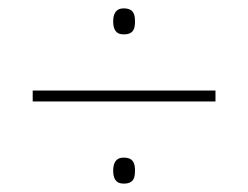

<svg xmlns="http://www.w3.org/2000/svg" viewBox="-20 -551 591 458"><path d="M275 -469C299 -469 302 -483 302 -500C302 -516 299 -531 275 -531C255 -531 250 -516 250 -500C250 -483 255 -469 275 -469ZM58 -335V-309H494V-335ZM275 -113C299 -113 302 -127 302 -144C302 -160 299 -175 275 -175C255 -175 250 -160 250 -144C250 -127 255 -113 275 -113Z"/></svg>

Font: Noto Sans Gurmukhi Thin
Style: Regular
Weight: 100
Designer: Jelle Bosma - Monotype Design Team
Foundry: Monotype Imaging Inc.
Version: Version 2.004